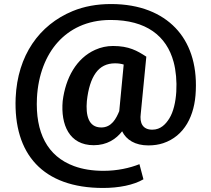

<svg xmlns="http://www.w3.org/2000/svg" viewBox="-20 -711 1044 952"><path d="M691.2 178 671.4 103C623.2 122.2 561.4 136 493.2 136C438.2 136 389.5 128.2 346.9 112.5C214.6 63.8 154.7 -53.9 163.2 -226C169.2 -339.6 207 -436.2 267.2 -502.5C323.9 -565 409 -612 528.4 -612C705 -612 805.9 -533.1 840.8 -404C864 -318.5 860.3 -188.9 819.4 -123.5C802.3 -96.2 777.1 -68 735.2 -68C687 -68 671.6 -101.5 678 -148L705.5 -430C660.5 -459.3 619.4 -483 540.5 -483C509.7 -483 480.2 -476.7 452 -464C359 -422.3 305.1 -325.2 290.8 -210C280.5 -92.7 323.2 9 444.8 9C510.3 9 555.8 -21.6 585.6 -60C606.2 -17.5 650.2 10 715.4 10C742.5 10 767.1 6.3 789.1 -1C893.7 -35.8 946.6 -136.8 950.8 -262C956.9 -395.8 918.7 -501.3 849.6 -573C780.8 -644.5 675.1 -691 530.6 -691C460.2 -691 396.8 -679.3 340.3 -656C174.1 -587.3 66.9 -436 57.6 -226C46.3 52.8 192.1 221 491 221C569.3 221 642.7 206.5 691.2 178ZM593.3 -391 571.3 -160C556.2 -123.4 533.6 -79 482.2 -79C417.1 -79 404.8 -141.5 410.7 -210C417.3 -271.3 432 -317.8 454.7 -349.5C477.4 -381.2 509.3 -397 550.4 -397C567.2 -397 580.5 -394.9 593.3 -391Z"/></svg>

Font: Asimov
Style: Wid
Weight: 500
Designer: Google
Version: Version 2.000980; 2014